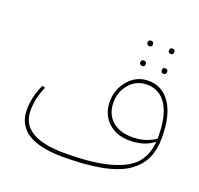

<svg xmlns="http://www.w3.org/2000/svg" viewBox="-128 -870 1058 1022"><g transform="rotate(20 400.5 -359.0)"><path d="M560 -699Q553 -699 548.5 -703.5Q544 -708 544 -714Q544 -730 560 -730Q575 -730 575 -714Q575 -699 560 -699ZM666 -714Q666 -730 681 -730Q696 -730 696 -714Q696 -699 681 -699Q666 -699 666 -714ZM560 -587Q553 -587 548.5 -591.5Q544 -596 544 -602Q544 -618 560 -618Q575 -618 575 -602Q575 -587 560 -587ZM666 -602Q666 -618 681 -618Q696 -618 696 -602Q696 -587 681 -587Q666 -587 666 -602ZM621 -525Q699 -525 744.5 -457.5Q790 -390 790 -264Q790 -196 767.5 -146.5Q745 -97 693 -60.5Q641 -24 550.5 -6Q460 12 329 12Q63 12 63 -160Q63 -234 98 -307L114 -301Q83 -233 83 -162Q83 -10 331 -10Q489 -10 585.5 -37Q682 -64 722.5 -111.5Q763 -159 769 -234Q715 -191 633 -191Q556 -191 509.5 -235.5Q463 -280 463 -352Q463 -421 508 -473Q553 -525 621 -525ZM638 -213Q715 -213 770 -252V-262Q770 -381 730.5 -442Q691 -503 620 -503Q560 -503 521.5 -458.5Q483 -414 483 -354Q483 -289 524.5 -251Q566 -213 638 -213Z"/></g></svg>

Font: FiraGO Thin
Style: Regular
Weight: 100
Designer: bBox Type
Foundry: bBox Type GmbH
Version: Version 1.001;PS 001.001;hotconv 1.0.88;makeotf.lib2.5.64775